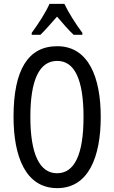

<svg xmlns="http://www.w3.org/2000/svg" viewBox="-20 -963 590 993"><path d="M313 -943H236C217 -900 180 -842 144 -793V-783H189C213 -806 244 -842 275 -877C305 -842 333 -809 361 -783H406V-793C373 -837 334 -898 313 -943ZM501 -358C501 -563 438 -724 276 -724C126 -724 50 -603 50 -359C50 -156 111 10 276 10C438 10 501 -152 501 -358ZM137 -358C137 -549 183 -648 276 -648C366 -648 412 -551 412 -358C412 -163 365 -67 275 -67C185 -67 137 -166 137 -358Z"/></svg>

Font: Noto Sans Thai Looped ExtraCondensed
Style: Regular
Weight: 400
Width: 2
Designer: Sasikarn Vongin, Ben Mitchell
Foundry: The Fontpad Ltd
Version: Version 1.001